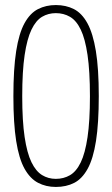

<svg xmlns="http://www.w3.org/2000/svg" viewBox="-20 -730 444 760"><path d="M201 10Q162 10 130.5 -6.5Q99 -23 77 -62.5Q55 -102 44 -172Q33 -242 33 -349Q33 -457 44 -527.5Q55 -598 77 -638Q99 -678 130.5 -694Q162 -710 201 -710Q241 -710 272.5 -694Q304 -678 326 -638Q348 -598 359.5 -528Q371 -458 371 -350Q371 -242 360 -172Q349 -102 327 -62Q305 -22 273.5 -6Q242 10 201 10ZM201 -22Q232 -22 257 -36.5Q282 -51 299.5 -87Q317 -123 326.5 -187Q336 -251 336 -349Q336 -448 326.5 -512.5Q317 -577 299.5 -613Q282 -649 257 -663.5Q232 -678 201 -678Q171 -678 146.5 -663.5Q122 -649 104.5 -612.5Q87 -576 77.5 -512Q68 -448 68 -349Q68 -251 77.5 -187.5Q87 -124 104.5 -88Q122 -52 146.5 -37Q171 -22 201 -22Z"/></svg>

Font: Georama Condensed ExtraLight
Style: Regular
Weight: 200
Width: 3
Designer: Jean-Baptiste Levee
Foundry: Production Type
Version: Version 1.000